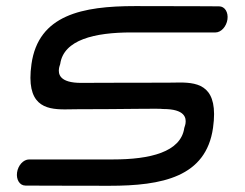

<svg xmlns="http://www.w3.org/2000/svg" viewBox="-20 -598 787 618"><path d="M242 -331.2C170.4 -331 167.4 -360.7 169.9 -377.6C171.1 -385.6 173.4 -389 173.8 -392C184.8 -470.1 284.6 -493.6 403.2 -493.6C514.7 -493.6 673.2 -493.5 673.2 -493.5C692.1 -493.5 709 -513.1 712.1 -535.6C715.3 -558.1 703.9 -577.6 685.1 -577.6C685.1 -577.6 576.7 -578.4 415.1 -578.4C244.9 -578.4 103.6 -550.1 81.3 -391.7C62.7 -259.3 124.7 -245.9 188.5 -245.9C201.7 -245.9 214.9 -246.4 227.5 -246.4C381.5 -246.4 496.1 -249.5 504.2 -247.1L505 -247.1C576 -247.2 579.5 -218.1 577.2 -201.2C576 -193 573.6 -189.4 573.2 -186.3C562.2 -108.2 462.4 -84.8 343.8 -84.8C232.3 -84.8 73.8 -84.8 73.8 -84.8C54.9 -84.8 38 -65.3 34.9 -42.8C31.7 -20.2 43.1 -0.7 61.9 -0.7C61.9 -0.7 170.3 0 331.9 0C502.1 0 643.4 -28.2 665.7 -186.7C684.3 -319.1 622.3 -332.5 558.5 -332.4C545.3 -332.4 532.1 -331.9 519.5 -331.9C356.7 -331.9 242 -331.2 242 -331.2Z"/></svg>

Font: Hi.
Style: Bold
Weight: 400
Designer: Mew Too, Robert Jablonski
Foundry: Cannot Into Space Fonts
Version: Version 1.996